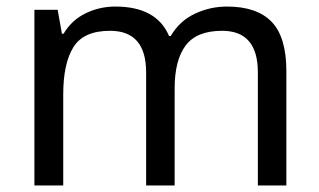

<svg xmlns="http://www.w3.org/2000/svg" viewBox="-20 -566 975 586"><path d="M673 -546Q764 -546 809 -499.5Q854 -453 854 -349V0H767V-345Q767 -472 658 -472Q580 -472 546.5 -427Q513 -382 513 -296V0H426V-345Q426 -472 316 -472Q235 -472 204 -422Q173 -372 173 -278V0H85V-536H156L169 -463H174Q199 -505 241.5 -525.5Q284 -546 332 -546Q458 -546 496 -456H501Q528 -502 574.5 -524Q621 -546 673 -546Z"/></svg>

Font: Noto Sans Saurashtra
Style: Regular
Weight: 400
Designer: Monotype Design Team
Foundry: Monotype Imaging Inc.
Version: Version 2.001; ttfautohint (v1.8.4.7-5d5b)